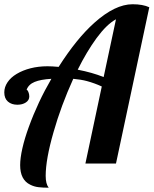

<svg xmlns="http://www.w3.org/2000/svg" viewBox="-30 -770 723 904"><path d="M112.3 99.6Q64.9 76.7 64.9 7.8Q64.9 -25.4 75.4 -71.8Q85.9 -118.2 105.5 -171.9Q148.4 -290 211.9 -398.9Q161.6 -396 133.1 -384.3Q104.5 -372.6 95.2 -347.2Q97.2 -347.2 99.4 -344.5Q101.6 -341.8 103.5 -337.4Q107.9 -326.7 107.9 -315.9Q107.9 -298.3 91.8 -287.6Q75.7 -276.9 51.8 -276.9Q24.4 -276.9 7.3 -291.7Q-9.8 -306.6 -9.8 -335Q-9.8 -359.9 5.4 -382.6Q20.5 -405.3 48.3 -421.9Q76.7 -439 113.8 -448.5Q150.9 -458 193.8 -458Q214.8 -458 246.1 -455.1Q330.1 -587.4 414.1 -662.6Q511.7 -750 594.2 -750Q642.6 -750 672.9 -735.8L516.1 0H372.1L449.2 -362.8Q415.5 -378.4 379.4 -388.2Q352.1 -395.5 314.9 -398.9Q257.3 -272 222.2 -148.4Q185.1 -20 185.1 58.1Q185.1 95.7 199.2 113.8Q171.9 113.8 151.1 111.3Q130.4 108.9 112.3 99.6ZM516.1 -679.2Q472.7 -655.8 424.8 -590.8Q377.9 -526.4 335.9 -441.9Q404.3 -428.7 458 -407.2Z"/></svg>

Font: Pattaya
Style: Regular
Weight: 400
Designer: Pablo Impallari / Thai characters Designed by Thanarat Vachiruckul and Suppakit Chalermlarp
Foundry: Pablo Impallari
Version: Version 1.007;September 16, 2023;FontCreator 15.0.0.2934 64-